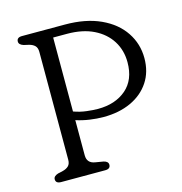

<svg xmlns="http://www.w3.org/2000/svg" viewBox="-104 -794 841 889"><g transform="rotate(-15 316.0 -350.0)"><path d="M601.5 -455Q601.5 -389 569.5 -340.8Q537.5 -292.5 480.5 -266.2Q423.5 -240 349 -240Q317 -240 282.8 -245Q248.5 -250 218 -260V-91.5Q218 -53.5 256.5 -47.5L295 -41Q317 -36 317 -20Q317 0 292 0H80.5Q55 0 55 -20Q55 -35 77 -42L101 -47.5Q119 -52 129 -62Q139 -72 139 -91.5V-608.5Q139 -628 129 -638Q119 -648 101 -652.5L77 -658Q55 -665 55 -680Q55 -700 80.5 -700H286Q385.5 -700 456.2 -667.5Q527 -635 564.2 -579.2Q601.5 -523.5 601.5 -455ZM218 -656V-301.5Q248 -290.5 279.2 -286.8Q310.5 -283 333.5 -283Q417 -283 469 -327.8Q521 -372.5 521 -456.5Q521 -514 492.8 -559Q464.5 -604 411.8 -630Q359 -656 284 -656Z"/></g></svg>

Font: Fraunces 9pt S100 Light
Style: Regular
Weight: 300
Version: Version 1.000; ttfautohint (v1.8.3)